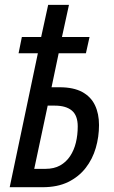

<svg xmlns="http://www.w3.org/2000/svg" viewBox="-20 -782 476 802"><path d="M20.5 0 138.2 -559.6H57.6L71.3 -627.4H151.9L181.2 -761.7H268.1L238.8 -627.4H354L338.9 -559.6H225.1L195.3 -417.5H229Q287.1 -417.5 323.5 -397.7Q359.9 -377.9 376.7 -342.5Q393.6 -307.1 393.6 -259.8Q393.6 -210.4 380.1 -164.1Q366.7 -117.7 337.9 -80.6Q309.1 -43.5 264.6 -21.7Q220.2 0 157.7 0ZM123 -76.7H169.9Q205.6 -76.7 231 -90.8Q256.3 -105 272.7 -129.6Q289.1 -154.3 296.9 -186Q304.7 -217.8 304.7 -253.9Q304.7 -299.8 280 -320.3Q255.4 -340.8 208.5 -340.8H179.2Z"/></svg>

Font: Open Sans Condensed Medium
Style: Italic
Weight: 500
Width: 3
Italic angle: -12°
Designer: Monotype Design Team
Foundry: Monotype Imaging Inc.
Version: Version 3.000